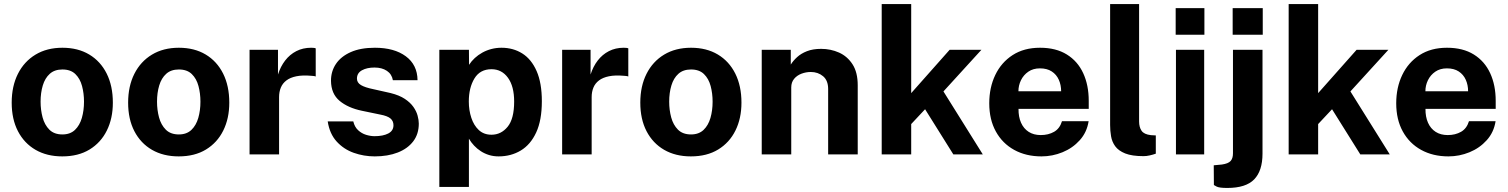

<svg xmlns="http://www.w3.org/2000/svg" viewBox="-20 -763 7456 949"><path d="M287.9 10Q212 10 155.8 -22.4Q99.7 -54.9 68.7 -114.5Q37.8 -174.1 37.8 -255.6Q37.8 -337 68.6 -398.1Q99.4 -459.2 155.7 -493.1Q211.9 -527 288.6 -527Q365.1 -527 421 -493.6Q476.8 -460.2 507.3 -399.3Q537.8 -338.3 537.8 -255.6Q537.8 -177.7 508.1 -117.9Q478.5 -58 422.7 -24Q366.9 10 287.9 10ZM288.6 -98.5Q327 -98.5 350.5 -120.9Q373.9 -143.3 384.6 -180.2Q395.2 -217.2 395.2 -260.4Q395.2 -301.4 385.5 -337.8Q375.8 -374.3 352.5 -396.9Q329.2 -419.6 288.6 -419.6Q249.8 -419.6 226.1 -398.2Q202.3 -376.8 191.5 -340.6Q180.6 -304.4 180.6 -260.4Q180.6 -220 190.5 -182.8Q200.5 -145.7 224 -122.1Q247.6 -98.5 288.6 -98.5Z M863.4 10Q787.5 10 731.3 -22.4Q675.2 -54.9 644.2 -114.5Q613.3 -174.1 613.3 -255.6Q613.3 -337 644.1 -398.1Q674.9 -459.2 731.2 -493.1Q787.4 -527 864.1 -527Q940.6 -527 996.5 -493.6Q1052.3 -460.2 1082.8 -399.3Q1113.3 -338.3 1113.3 -255.6Q1113.3 -177.7 1083.6 -117.9Q1054 -58 998.2 -24Q942.4 10 863.4 10ZM864.1 -98.5Q902.5 -98.5 926 -120.9Q949.4 -143.3 960.1 -180.2Q970.7 -217.2 970.7 -260.4Q970.7 -301.4 961 -337.8Q951.3 -374.3 928 -396.9Q904.7 -419.6 864.1 -419.6Q825.3 -419.6 801.6 -398.2Q777.8 -376.8 767 -340.6Q756.1 -304.4 756.1 -260.4Q756.1 -220 766 -182.8Q776 -145.7 799.5 -122.1Q823.1 -98.5 864.1 -98.5Z M1213.5 0V-517H1354V-394.6Q1366.5 -434.1 1389.3 -463.8Q1412.2 -493.6 1444.7 -510.3Q1477.2 -527 1517.8 -527Q1525.1 -527 1531.3 -526.3Q1537.5 -525.6 1540.5 -523.9V-384.9Q1536.2 -386.8 1529.9 -387.4Q1523.7 -388 1518.5 -388.4Q1475.2 -392.2 1445 -386Q1414.7 -379.9 1395.7 -365.5Q1376.7 -351.1 1368.1 -330.1Q1359.4 -309.1 1359.4 -283V0Z M1832.2 10Q1778.2 10 1728.4 -7.7Q1678.6 -25.4 1643.9 -63.6Q1609.2 -101.8 1599.8 -162.8H1726.2Q1732.8 -135.2 1750.2 -119.3Q1767.6 -103.3 1789.5 -96.6Q1811.4 -89.9 1831.5 -89.9Q1873.3 -89.9 1899 -103.2Q1924.8 -116.6 1924.8 -144Q1924.8 -165.2 1909.7 -177.7Q1894.6 -190.2 1859.5 -196.7L1768.4 -215.6Q1699.9 -229.9 1658.3 -264.7Q1616.7 -299.6 1616 -363.4Q1615.7 -410 1640.4 -447Q1665.2 -484 1713.7 -505.5Q1762.2 -527 1832.9 -527Q1928.6 -527 1985.7 -484.9Q2042.8 -442.8 2043.8 -366.6H1921.9Q1916.6 -396.7 1892.2 -412.9Q1867.8 -429.2 1831.2 -429.2Q1793.6 -429.2 1769 -415.6Q1744.3 -401.9 1744.3 -374.4Q1744.3 -354.2 1764.3 -342.4Q1784.2 -330.5 1826.4 -322L1910.5 -303.1Q1953.8 -292.3 1981 -274.2Q2008.3 -256 2023.3 -234.5Q2038.3 -213.1 2044.1 -191.3Q2050 -169.6 2050 -152.2Q2050 -100.4 2022.4 -64.3Q1994.8 -28.2 1945.8 -9.1Q1896.8 10 1832.2 10Z M2151.5 161V-517H2297.8L2298.4 -442.6Q2310.1 -460.8 2326.7 -476.1Q2343.4 -491.5 2364 -502.9Q2384.7 -514.4 2408.6 -520.7Q2432.6 -527 2458.8 -527Q2516.6 -527 2561.6 -498.7Q2606.7 -470.3 2632.4 -411.6Q2658.2 -352.9 2658.2 -262.5Q2658.2 -168.7 2630.3 -108.4Q2602.5 -48.2 2554.1 -19.1Q2505.7 10 2444.4 10Q2419.5 10 2397.5 3.3Q2375.4 -3.5 2356.7 -15.6Q2338 -27.7 2323.3 -43.4Q2308.5 -59.1 2297.7 -77.5V161ZM2409.3 -97.1Q2456.8 -97.1 2489.1 -136.5Q2521.3 -175.8 2521.3 -261.2Q2521.3 -336.3 2490.7 -378.6Q2460.1 -420.9 2409.3 -420.9Q2352.8 -420.9 2325 -375.2Q2297.2 -329.5 2297.2 -261.2Q2297.2 -218.2 2309.6 -180.7Q2321.9 -143.2 2346.7 -120.1Q2371.5 -97.1 2409.3 -97.1Z M2758.5 0V-517H2899V-394.6Q2911.5 -434.1 2934.3 -463.8Q2957.2 -493.6 2989.7 -510.3Q3022.2 -527 3062.8 -527Q3070.1 -527 3076.3 -526.3Q3082.5 -525.6 3085.5 -523.9V-384.9Q3081.2 -386.8 3074.9 -387.4Q3068.7 -388 3063.5 -388.4Q3020.2 -392.2 2990 -386Q2959.7 -379.9 2940.7 -365.5Q2921.7 -351.1 2913.1 -330.1Q2904.4 -309.1 2904.4 -283V0Z M3394.9 10Q3319 10 3262.8 -22.4Q3206.7 -54.9 3175.7 -114.5Q3144.8 -174.1 3144.8 -255.6Q3144.8 -337 3175.6 -398.1Q3206.4 -459.2 3262.7 -493.1Q3318.9 -527 3395.6 -527Q3472.1 -527 3528 -493.6Q3583.8 -460.2 3614.3 -399.3Q3644.8 -338.3 3644.8 -255.6Q3644.8 -177.7 3615.1 -117.9Q3585.5 -58 3529.7 -24Q3473.9 10 3394.9 10ZM3395.6 -98.5Q3434 -98.5 3457.5 -120.9Q3480.9 -143.3 3491.6 -180.2Q3502.2 -217.2 3502.2 -260.4Q3502.2 -301.4 3492.5 -337.8Q3482.8 -374.3 3459.5 -396.9Q3436.2 -419.6 3395.6 -419.6Q3356.8 -419.6 3333.1 -398.2Q3309.3 -376.8 3298.5 -340.6Q3287.6 -304.4 3287.6 -260.4Q3287.6 -220 3297.5 -182.8Q3307.5 -145.7 3331 -122.1Q3354.6 -98.5 3395.6 -98.5Z M3745 0V-517H3888.6V-443.8Q3900.4 -462.8 3919.8 -480.6Q3939.2 -498.5 3968.6 -510Q3997.9 -521.5 4038.7 -521.5Q4085.9 -521.5 4127.2 -503.1Q4168.4 -484.6 4194 -444.9Q4219.5 -405.1 4219.5 -341.2V0H4073.3V-323Q4073.3 -365.2 4048.3 -386.2Q4023.2 -407.2 3987.5 -407.2Q3963.7 -407.2 3941.3 -398.7Q3919 -390.2 3905 -373.2Q3890.9 -356.2 3890.9 -330.8V0Z M4837.6 0H4692L4552.4 -223.1L4483.8 -149.8V0H4338V-743H4483.8V-302.7L4673.9 -517H4831L4643.2 -311.1Z M5014.2 -224.9Q5013.8 -185.3 5026.8 -156.2Q5039.8 -127.1 5064.6 -111.2Q5089.4 -95.4 5124.3 -95.4Q5161.8 -95.4 5190 -111.5Q5218.2 -127.6 5229.2 -164.1H5360.8Q5352.2 -109 5317 -70Q5281.8 -30.9 5231.8 -10.5Q5181.8 10 5127.8 10Q5051.2 10 4992.9 -22.1Q4934.6 -54.2 4902.1 -113.2Q4869.6 -172.2 4869.6 -252.6Q4869.6 -330.2 4899.3 -392.3Q4929 -454.4 4985.1 -490.7Q5041.2 -527 5120.4 -527Q5199.4 -527 5253 -493.7Q5306.7 -460.4 5334 -401.2Q5361.3 -342.1 5361.3 -264.6V-224.9ZM5013.8 -311.8H5224.9Q5224.9 -343.1 5213.3 -368.9Q5201.7 -394.8 5178.4 -409.9Q5155.2 -425.1 5120.1 -425.1Q5086.5 -425.1 5062.7 -408.7Q5039 -392.4 5026.3 -366.4Q5013.7 -340.3 5013.8 -311.8Z M5632.1 8.8Q5574.8 8.8 5541.4 -4.6Q5508.1 -18.1 5492.1 -40.2Q5476.1 -62.4 5471.6 -89.8Q5467 -117.2 5467 -145.1V-743H5610.2V-162.9Q5610.2 -134.6 5622.4 -116.7Q5634.6 -98.8 5668.5 -95L5692.8 -93.6V-3.4Q5678.1 1.7 5662.5 5.2Q5646.9 8.8 5632.1 8.8Z M5931.9 -517V0H5792.4V-517ZM5933 -722.7V-591.2H5791V-722.7Z M6220.2 -3.6Q6220.2 81.1 6179.1 123.6Q6138 166 6046 166Q6005.5 166 5992.7 158.8Q5979.9 151.5 5979.9 151.5L5979.2 54L6019.6 50.2Q6050.5 45.8 6062.4 32.9Q6074.2 20 6074.2 -5.2V-517H6220.2ZM6221.4 -722.7V-591.2H6072.7V-722.7Z M6849.1 0H6703.5L6563.9 -223.1L6495.2 -149.8V0H6349.5V-743H6495.2V-302.7L6685.4 -517H6842.5L6654.7 -311.1Z M7025.7 -224.9Q7025.3 -185.3 7038.3 -156.2Q7051.3 -127.1 7076.1 -111.2Q7100.9 -95.4 7135.8 -95.4Q7173.3 -95.4 7201.5 -111.5Q7229.7 -127.6 7240.8 -164.1H7372.3Q7363.7 -109 7328.5 -70Q7293.3 -30.9 7243.3 -10.5Q7193.3 10 7139.3 10Q7062.7 10 7004.4 -22.1Q6946.1 -54.2 6913.6 -113.2Q6881.1 -172.2 6881.1 -252.6Q6881.1 -330.2 6910.8 -392.3Q6940.5 -454.4 6996.6 -490.7Q7052.7 -527 7131.9 -527Q7210.9 -527 7264.5 -493.7Q7318.2 -460.4 7345.5 -401.2Q7372.8 -342.1 7372.8 -264.6V-224.9ZM7025.3 -311.8H7236.4Q7236.4 -343.1 7224.8 -368.9Q7213.2 -394.8 7189.9 -409.9Q7166.7 -425.1 7131.6 -425.1Q7098 -425.1 7074.2 -408.7Q7050.5 -392.4 7037.8 -366.4Q7025.2 -340.3 7025.3 -311.8Z"/></svg>

Font: Public Sans Thin
Style: Regular
Weight: 100
Designer: The Public Sans project authors (U.S. Web Design System). Libre Franklin designed by Pablo Impallari and Rodrigo Fuenzal
Version: Version 1.008